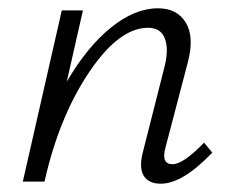

<svg xmlns="http://www.w3.org/2000/svg" viewBox="-20 -438 559 463"><path d="M472 -94 492 -70Q420 5 368 5Q339 5 327 -13.5Q315 -32 324 -69L378 -282Q387 -322 377 -346.5Q367 -371 337 -371Q267 -371 195 -264Q123 -157 88 -3L87 0H35L129 -413H180L141 -241Q190 -325 247.5 -371.5Q305 -418 361 -418Q407 -418 428 -383.5Q449 -349 433 -288L379 -82Q368 -42 396 -42Q422 -42 472 -94Z"/></svg>

Font: EauTestText Semilight
Style: Italic
Weight: 300
Italic angle: -12°
Designer: Christian Thalmann (Catharsis Fonts)
Version: Version 0.001;PS 000.001;hotconv 1.0.88;makeotf.lib2.5.64775